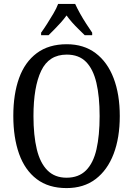

<svg xmlns="http://www.w3.org/2000/svg" viewBox="-20 -951 680 981"><path d="M320 10Q228 10 167.5 -36Q107 -82 77.5 -165Q48 -248 48 -359Q48 -470 77.5 -552Q107 -634 168 -679.5Q229 -725 321 -725Q408 -725 468.5 -679.5Q529 -634 560.5 -551.5Q592 -469 592 -358Q592 -247 560.5 -164.5Q529 -82 468.5 -36Q408 10 320 10ZM320 -43Q382 -43 419.5 -80.5Q457 -118 473 -188.5Q489 -259 489 -358Q489 -458 472.5 -528Q456 -598 419.5 -635Q383 -672 321 -672Q230 -672 190.5 -589.5Q151 -507 151 -358Q151 -259 168 -188.5Q185 -118 222.5 -80.5Q260 -43 320 -43ZM190 -784Q204 -803 220.5 -829Q237 -855 253 -882Q269 -909 277 -931H364Q374 -909 389 -882Q404 -855 421 -829Q438 -803 451 -784V-771H413Q398 -786 381 -802.5Q364 -819 348.5 -836.5Q333 -854 320 -872Q307 -854 291.5 -836.5Q276 -819 259.5 -802.5Q243 -786 228 -771H190Z"/></svg>

Font: Noto Serif Condensed
Style: Regular
Weight: 400
Width: 3
Designer: Monotype Design Team
Foundry: Monotype Imaging Inc.
Version: Version 2.015